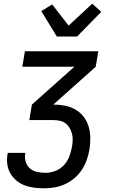

<svg xmlns="http://www.w3.org/2000/svg" viewBox="-20 -798 640 1041"><path d="M219 223Q192 223 164.5 219.5Q137 216 112.5 206.5Q88 197 68.5 180.5Q49 164 36 141.5Q23 119 19.5 92Q16 65 21 37L22 31H118L117 35Q113 58 119.5 79.5Q126 101 142 115Q158 129 180.5 134Q203 139 226 139Q253 139 279.5 129Q306 119 325.5 98.5Q345 78 355 52Q365 26 370 0Q373 -18 374 -36.5Q375 -55 370.5 -72Q366 -89 357.5 -104Q349 -119 336 -129Q323 -139 305.5 -143Q288 -147 269 -147H139L153 -231L383 -436H101L115 -520H513L499 -436L269 -231Q302 -231 332.5 -225Q363 -219 389 -204Q415 -189 433.5 -165Q452 -141 460.5 -112Q469 -83 469.5 -51Q470 -19 465 13Q460 42 450 70Q440 98 423.5 123Q407 148 383.5 168Q360 188 332.5 200.5Q305 213 276.5 218Q248 223 219 223ZM288 -600 204 -738 263 -774 352 -659 480 -778 529 -734 398 -600Z"/></svg>

Font: Iosevka Md Ex Obl
Style: Regular
Weight: 500
Width: 7
Italic angle: -9°
Monospace: yes
Designer: Belleve Invis
Foundry: Belleve Invis
Version: Version 32.5.0; ttfautohint (v1.8.4)